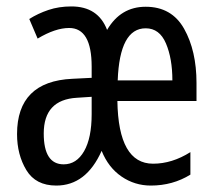

<svg xmlns="http://www.w3.org/2000/svg" viewBox="-20 -567 688 597"><path d="M433 -546Q355 -546 313 -474Q285 -547 202 -547Q163 -547 130.5 -536Q98 -525 71 -508L97 -447Q152 -480 195 -480Q265 -480 265 -360V-325L205 -322Q33 -314 33 -150Q33 -86 62 -38Q91 10 155 10Q248 10 296 -98Q317 -46 358 -18Q399 10 449 10Q517 10 572 -24V-94Q515 -58 456 -58Q348 -58 345 -253H591V-309Q591 -409 552.5 -477.5Q514 -546 433 -546ZM433 -479Q476 -479 496 -432Q516 -385 516 -317H346Q352 -479 433 -479ZM265 -266V-212Q265 -138 241.5 -97Q218 -56 178 -56Q116 -56 116 -152Q116 -257 219 -263Z"/></svg>

Font: Noto Sans Display Condensed
Style: Regular
Weight: 400
Width: 3
Designer: Monotype Design Team
Foundry: Monotype Imaging Inc.
Version: Version 1.900